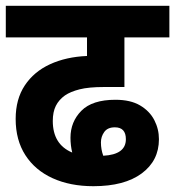

<svg xmlns="http://www.w3.org/2000/svg" viewBox="-20 -642 604 662"><path d="M302 0Q222 0 161.5 -27.5Q101 -55 67.5 -107Q34 -159 34 -232Q34 -300 65.5 -347.5Q97 -395 152.5 -420.5Q208 -446 280 -449V-513H0V-622H564V-513H409V-342H339Q286 -342 254.5 -334Q223 -326 204 -313Q183 -298 172.5 -277Q162 -256 162 -225Q162 -144 229 -116Q223 -141 223 -167Q223 -222 260.5 -260Q298 -298 378 -298Q430 -298 463 -278.5Q496 -259 512 -228Q528 -197 528 -162Q528 -88 468.5 -44Q409 0 302 0ZM328 -151Q328 -127 336 -105Q414 -109 414 -162Q414 -203 376 -203Q351 -203 339.5 -187Q328 -171 328 -151Z"/></svg>

Font: Noto Sans Devanagari UI SemiCondensed
Style: Bold
Weight: 700
Width: 4
Designer: Jelle Bosma - Monotype Design Team
Foundry: Monotype Imaging Inc.
Version: Version 2.004; ttfautohint (v1.8.4.7-5d5b)